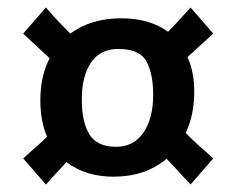

<svg xmlns="http://www.w3.org/2000/svg" viewBox="-20 -511 633 514"><path d="M88 -242Q88 -308 113 -355Q96 -371 79.5 -386Q63 -401 42 -421L103 -491Q122 -469 137 -453Q152 -437 168 -421Q195 -441 229 -451.5Q263 -462 305 -462Q380 -462 430 -426Q444 -440 458 -455.5Q472 -471 490 -491L551 -421Q530 -402 514 -387.5Q498 -373 482 -358Q500 -319 500 -265Q500 -203 477 -155Q494 -138 511 -122.5Q528 -107 551 -87L490 -17Q471 -38 456 -54Q441 -70 426 -86Q369 -38 284 -38Q209 -38 158 -77Q145 -63 132 -49Q119 -35 103 -17L42 -87Q61 -104 76.5 -117.5Q92 -131 106 -145Q88 -187 88 -242ZM296 -380Q249 -380 224 -344Q199 -308 199 -245Q199 -184 219.5 -151Q240 -118 291 -118Q338 -118 364 -156Q390 -194 390 -257Q390 -315 371.5 -347.5Q353 -380 296 -380Z"/></svg>

Font: Cantora One
Style: Regular
Weight: 400
Designer: Pablo Impallari, Rodrigo Fuenzalida
Foundry: Pablo Impallari
Version: Version 1.002; ttfautohint (v0.8) -G 200 -r 50